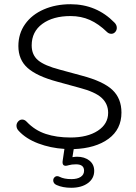

<svg xmlns="http://www.w3.org/2000/svg" viewBox="-20 -698 646 909"><path d="M248 178Q232 171 232 156Q232 148 237.5 142Q243 136 251 136Q256 136 262 139Q283 150 318 150Q346 150 362 139.5Q378 129 378 110Q378 80 340 80Q319 80 306 84Q296 87 290 87Q286 87 281 84Q274 78 277 61L285 7Q219 3 161 -19Q103 -41 69 -78Q58 -89 58 -103Q58 -114 66 -123Q74 -132 85 -132Q97 -132 107 -121Q145 -81 196.5 -64Q248 -47 314 -47Q394 -47 443 -79Q492 -111 492 -164Q492 -206 461.5 -234.5Q431 -263 354 -283L252 -311Q155 -337 111 -376Q67 -415 67 -480Q67 -539 99 -584Q131 -629 187.5 -653.5Q244 -678 314 -678Q437 -678 522 -591Q533 -580 533 -566Q533 -555 525.5 -546.5Q518 -538 507 -538Q495 -538 486 -547Q447 -585 405.5 -603.5Q364 -622 314 -622Q231 -622 180.5 -585Q130 -548 130 -483Q130 -438 160.5 -412.5Q191 -387 264 -368L367 -340Q469 -313 512 -272.5Q555 -232 555 -165Q555 -86 494 -41Q433 4 329 8L323 46Q337 44 345 44Q380 44 403 62Q426 80 426 111Q426 147 396 169Q366 191 317 191Q277 191 248 178Z"/></svg>

Font: SN Pro Light
Style: Regular
Weight: 300
Designer: Tobias Whetton
Foundry: Supernotes
Version: Version 1.002